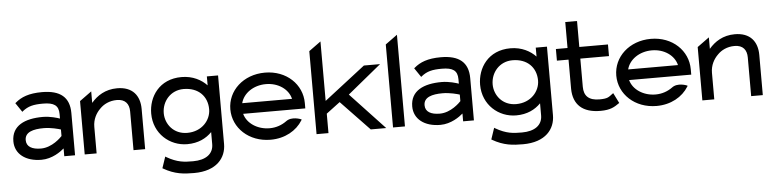

<svg xmlns="http://www.w3.org/2000/svg" viewBox="-48 -898 5429 1348"><g transform="rotate(-5 2666.0 -224.5)"><path d="M28 -135C28 -46 102 11 214 11C290 11 351 -34 375 -55V0H451V-298C451 -409 387 -462 258 -462C165 -462 111 -440 69 -404L65 -401L109 -336L113 -340C153 -372 190 -381 258 -381C335 -381 368 -359 368 -298V-266C351 -272 301 -288 248 -288C122 -288 28 -246 28 -135ZM115 -136C115 -193 174 -209 248 -209C300 -209 352 -194 368 -189V-143C359 -133 296 -68 217 -68C155 -68 115 -89 115 -136Z M519 0H603V-187C603 -240 627 -283 657 -312C683 -339 724 -361 777 -361C837 -361 863 -325 863 -273V0H945V-283C945 -378 894 -443 786 -443C702 -443 644 -404 603 -356V-437L519 -376Z M1009 -245C1009 -103 1120 -9 1243 -9C1321 -9 1377 -38 1417 -79V6C1417 75 1363 114 1273 114C1212 114 1163 112 1087 68L1081 64L1054 144L1057 146C1138 193 1202 197 1273 197C1433 197 1500 109 1500 12V-471H1421V-408C1383 -448 1323 -482 1243 -482C1086 -482 1009 -363 1009 -245ZM1097 -240C1097 -323 1158 -397 1250 -397C1355 -397 1417 -331 1417 -240C1417 -164 1354 -88 1250 -88C1153 -88 1097 -164 1097 -240Z M1565 -226C1565 -95 1676 11 1829 11C1930 11 2012 -36 2055 -106L2058 -111L2053 -114C2053 -114 1989 -141 1947 -108C1915 -85 1875 -70 1829 -70C1743 -70 1670 -119 1652 -187H2090V-225C2090 -356 1981 -462 1829 -462C1676 -462 1565 -357 1565 -226ZM1652 -262C1669 -330 1740 -381 1829 -381C1916 -381 1987 -331 2003 -262Z M2153 0H2237V-137L2334 -210L2535 0H2644L2403 -257L2640 -451H2526L2237 -227V-646L2153 -585Z M2692 0H2776V-646L2692 -585Z M2839 -135C2839 -46 2913 11 3025 11C3101 11 3162 -34 3186 -55V0H3262V-298C3262 -409 3198 -462 3069 -462C2976 -462 2922 -440 2880 -404L2876 -401L2920 -336L2924 -340C2964 -372 3001 -381 3069 -381C3146 -381 3179 -359 3179 -298V-266C3162 -272 3112 -288 3059 -288C2933 -288 2839 -246 2839 -135ZM2926 -136C2926 -193 2985 -209 3059 -209C3111 -209 3163 -194 3179 -189V-143C3170 -133 3107 -68 3028 -68C2966 -68 2926 -89 2926 -136Z M3327 -245C3327 -103 3438 -9 3561 -9C3639 -9 3695 -38 3735 -79V6C3735 75 3681 114 3591 114C3530 114 3481 112 3405 68L3399 64L3372 144L3375 146C3456 193 3520 197 3591 197C3751 197 3818 109 3818 12V-471H3739V-408C3701 -448 3641 -482 3561 -482C3404 -482 3327 -363 3327 -245ZM3415 -240C3415 -323 3476 -397 3568 -397C3673 -397 3735 -331 3735 -240C3735 -164 3672 -88 3568 -88C3471 -88 3415 -164 3415 -240Z M3879 -367H3961V-160C3963 -50 4027 11 4153 11C4225 11 4253 -8 4286 -31L4289 -33L4253 -105L4248 -102C4219 -81 4214 -70 4153 -70C4078 -70 4044 -104 4044 -168V-367H4246V-449H4044V-632H3961V-449H3879Z M4285 -226C4285 -95 4396 11 4549 11C4650 11 4732 -36 4775 -106L4778 -111L4773 -114C4773 -114 4709 -141 4667 -108C4635 -85 4595 -70 4549 -70C4463 -70 4390 -119 4372 -187H4810V-225C4810 -356 4701 -462 4549 -462C4396 -462 4285 -357 4285 -226ZM4372 -262C4389 -330 4460 -381 4549 -381C4636 -381 4707 -331 4723 -262Z M4872 0H4956V-187C4956 -240 4980 -283 5010 -312C5036 -339 5077 -361 5130 -361C5190 -361 5216 -325 5216 -273V0H5298V-283C5298 -378 5247 -443 5139 -443C5055 -443 4997 -404 4956 -356V-437L4872 -376Z"/></g></svg>

Font: Charger Pro
Style: BdExt
Weight: 700
Designer: Jasper
Foundry: Cannot Into Space Fonts
Version: Version 1.09